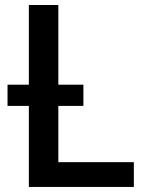

<svg xmlns="http://www.w3.org/2000/svg" viewBox="-20 -740 565 760"><path d="M210.9 -98.1H509.8V0H94.2V-320.8H9.8V-404.8H94.2V-720.2H210.9V-404.8H310.1V-320.8H210.9Z"/></svg>

Font: Lato-SemiBold
Style: Regular
Weight: 500
Designer: Lukasz Dziedzic with Adam Twardoch and Botio Nikoltchev
Foundry: tyPoland Lukasz Dziedzic
Version: ""